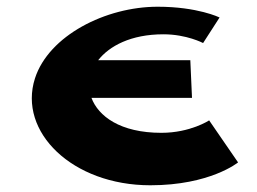

<svg xmlns="http://www.w3.org/2000/svg" viewBox="-20 -552 764 571"><path d="M460 -157C337 -157 272 -207 252 -261H551L546 -373H272C305 -415 369 -450 466 -450C535 -450 584 -424 584 -424L633 -500C633 -500 568 -532 449 -532C294 -532 125 -446 84 -319C33 -160 195 -1 427 -1C605 -1 688 -69 688 -69L602 -194C602 -194 546 -157 460 -157Z"/></svg>

Font: Hussar Milosc
Style: Bold
Weight: 700
Foundry: Cannot Into Space Fonts
Version: Version 1.02